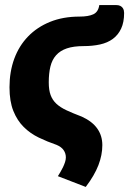

<svg xmlns="http://www.w3.org/2000/svg" viewBox="-20 -578 510 758"><path d="M172.5 -253Q172.5 -222.5 179.8 -202.8Q187 -183 202.5 -168.5Q218 -154 242.8 -142.5Q267.5 -131 303 -117.5Q344.5 -98.5 364.2 -70.2Q384 -42 384 -5Q384 34 368.5 74.2Q353 114.5 318.5 160L208.5 117.5Q213 110.5 218.5 101.2Q224 92 228.8 82Q233.5 72 236.8 62Q240 52 240 43.5Q240 27.5 231.2 14.8Q222.5 2 203.5 -6Q167 -18.5 133.2 -34.8Q99.5 -51 73.8 -76.5Q48 -102 32.8 -139.8Q17.5 -177.5 17.5 -233.5Q17.5 -294.5 36.2 -345.8Q55 -397 90.8 -434Q126.5 -471 177.8 -491.8Q229 -512.5 294 -512.5Q328.5 -512.5 348.2 -521.5Q368 -530.5 372 -558H438.5Q448.5 -558 454.8 -554.8Q461 -551.5 464.2 -547Q467.5 -542.5 468.8 -537Q470 -531.5 470 -527Q470 -490 458.2 -465Q446.5 -440 425.5 -424.5Q404.5 -409 375 -402.5Q345.5 -396 310.5 -396Q270.5 -396 244 -387Q217.5 -378 201.5 -360Q185.5 -342 179 -315.2Q172.5 -288.5 172.5 -253Z"/></svg>

Font: Lato Black
Style: Italic
Weight: 900
Italic angle: -7°
Designer: Lukasz Dziedzic
Foundry: tyPoland Lukasz Dziedzic
Version: Version 2.007; 2014-02-27